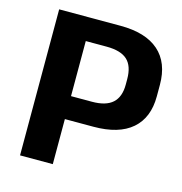

<svg xmlns="http://www.w3.org/2000/svg" viewBox="-104 -795 843 889"><g transform="rotate(15 317.0 -350.0)"><path d="M71 -700H365Q486 -700 549 -644.5Q612 -589 612 -483V-428Q612 -325 549 -270.5Q486 -216 365 -216H221V-326H328Q395 -326 427 -355Q459 -384 459 -443V-469Q459 -532 427.5 -561Q396 -590 328 -590H193L228 -626V0H71Z"/></g></svg>

Font: Pathway Extreme 8pt Thin 12pt
Style: Bold
Weight: 700
Version: Version 1.001;gftools[0.9.26]